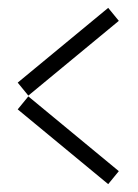

<svg xmlns="http://www.w3.org/2000/svg" viewBox="-20 -606 352 488"><path d="M25 -396 52 -363 282 -553 255 -586ZM25 -328 255 -138 282 -171 52 -361Z"/></svg>

Font: Anthony
Style: Regular
Weight: 400
Designer: Sun Young Oh
Foundry: Velvetyne Type Foundry
Version: Version 1.000;hotconv 1.0.109;makeotfexe 2.5.65596